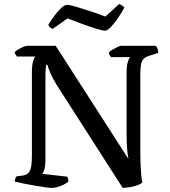

<svg xmlns="http://www.w3.org/2000/svg" viewBox="-20 -931 841 951"><path d="M236 0Q228 0 204 -3.5Q180 -7 150 -12Q120 -17 93.5 -22.5Q67 -28 53 -32Q53 -40 56 -47Q59 -54 63 -58L90 -61Q110 -64 120 -73.5Q130 -83 134 -104.5Q138 -126 138 -164V-573Q138 -608 144 -627.5Q150 -647 156 -651H64Q61 -655 57.5 -660Q54 -665 53 -673Q58 -679 70 -686Q82 -693 94.5 -698.5Q107 -704 113 -704H256L616 -144Q612 -164 609.5 -194.5Q607 -225 607 -277V-570Q607 -604 613 -624Q619 -644 625 -648H530Q528 -652 524 -656.5Q520 -661 519 -670Q524 -677 536.5 -684.5Q549 -692 561.5 -698Q574 -704 579 -704H752Q757 -698 760.5 -689Q764 -680 764 -669L723 -656Q702 -650 692 -640Q682 -630 678.5 -612Q675 -594 675 -562V-180Q675 -128 678 -85.5Q681 -43 685 -27Q674 -18 656.5 -12Q639 -6 621 -3.5Q603 -1 588 0L261 -510Q239 -546 228 -572.5Q217 -599 215 -610H209Q208 -606 206.5 -592Q205 -578 205 -547V-134Q205 -111 200 -93.5Q195 -76 189 -70L313 -56Q315 -54 317 -47Q319 -40 319 -32Q309 -23 293.5 -15.5Q278 -8 262.5 -4Q247 0 236 0ZM500 -779Q488 -779 456 -789Q424 -799 385.5 -813Q347 -827 315 -840L241 -788Q235 -790 229 -794.5Q223 -799 219 -808Q232 -829 249 -852Q266 -875 283 -891Q300 -907 312 -907Q325 -907 357 -897.5Q389 -888 429 -875Q469 -862 502 -849L570 -911Q579 -908 586 -903Q593 -898 596 -894Q583 -869 565 -842.5Q547 -816 529.5 -797.5Q512 -779 500 -779Z"/></svg>

Font: Texturina 12pt
Style: Regular
Weight: 400
Designer: Guillermo Torres Carreño
Foundry: Omnibus-Type
Version: Version 1.002